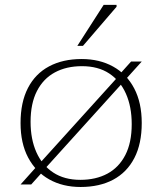

<svg xmlns="http://www.w3.org/2000/svg" viewBox="-20 -736 648 766"><path d="M62 0 126.5 -72 137.5 -83.5 449.5 -428.5 458.5 -441 503 -490.5H545.5L481 -419L470 -406.5L158 -61.5L149 -49.5L104.5 0ZM300.5 -18.5Q362.5 -18.5 408.5 -43.2Q454.5 -68 480 -117.5Q505.5 -167 505.5 -240.5Q505.5 -310 482.5 -362Q459.5 -414 415.5 -443Q371.5 -472 307 -472Q245 -472 199 -447.2Q153 -422.5 127.5 -373Q102 -323.5 102 -250Q102 -181 125 -129Q148 -77 192.2 -47.8Q236.5 -18.5 300.5 -18.5ZM301.5 10Q230.5 10 176.5 -20.2Q122.5 -50.5 92.2 -107.5Q62 -164.5 62 -245Q62 -328 91.5 -385Q121 -442 175.8 -471.2Q230.5 -500.5 306 -500.5Q377 -500.5 431.2 -470.5Q485.5 -440.5 515.5 -383.2Q545.5 -326 545.5 -245.5Q545.5 -162.5 516 -105.5Q486.5 -48.5 431.8 -19.2Q377 10 301.5 10ZM288.5 -553 393.5 -716.5H445V-709L311 -553Z"/></svg>

Font: Newsreader 9pt ExtraLight
Style: Regular
Weight: 250
Designer: Hugues Gentile
Foundry: Production Type
Version: Version 1.003